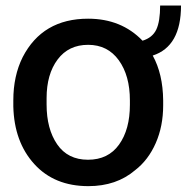

<svg xmlns="http://www.w3.org/2000/svg" viewBox="-20 -626 663 682"><path d="M27.3 -248V-269.5Q27.3 -356.4 60.5 -422.9Q130.9 -559.6 293 -559.6Q411.1 -559.6 486.3 -481.4Q521.5 -492.2 535.2 -521Q548.8 -549.8 548.8 -606.4H623Q623 -460.9 522.5 -428.7Q558.6 -363.3 559.6 -269.5V-252Q559.6 -177.7 533.2 -117.7Q506.8 -57.6 460 -21.5Q393.6 35.2 293.9 35.2Q172.9 35.2 101.6 -43.5Q30.3 -122.1 27.3 -248ZM145.5 -254.9Q145.5 -168 183.1 -113.3Q220.7 -58.6 292.5 -58.6Q364.3 -58.6 402.8 -112.3Q441.4 -166 441.4 -253.9V-269.5Q441.4 -357.4 401.9 -412.1Q362.3 -466.8 293 -466.8Q223.6 -466.8 184.6 -414.6Q145.5 -362.3 145.5 -277.3Z"/></svg>

Font: GenEi M Gothic v2 Medium
Style: Regular
Weight: 500
Version: Version 2.0